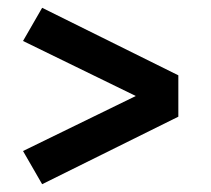

<svg xmlns="http://www.w3.org/2000/svg" viewBox="-20 -586 540 492"><path d="M88 -114 39 -199 328 -340 39 -481 88 -566 437 -393V-287Z"/></svg>

Font: Iosevka Gothic
Style: Bold
Weight: 700
Monospace: yes
Designer: Belleve Invis
Foundry: Belleve Invis
Version: Version 15.5.1; ttfautohint (v1.8.4)